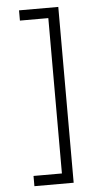

<svg xmlns="http://www.w3.org/2000/svg" viewBox="-58 -749 501 916"><g transform="rotate(-5 193.0 -291.0)"><path d="M257 130H69V81H205V-663H69V-712H257Z"/></g></svg>

Font: Transpass ExtraLight
Style: Regular
Weight: 200
Designer: Delve Withrington
Foundry: Delve Fonts
Version: Version 1.001;December 18, 2019;FontCreator 12.0.0.2547 64-b